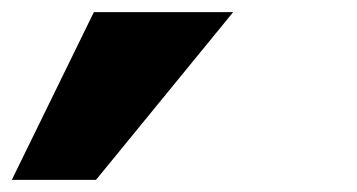

<svg xmlns="http://www.w3.org/2000/svg" viewBox="-104 -120 590 317"><path d="M-84.5 177 51 -100H281L54.5 177Z"/></svg>

Font: Anybody UltraExpanded ExtraBold
Style: Italic
Weight: 800
Width: 9
Italic angle: -10°
Designer: Tyler Finck
Foundry: Etcetera Type Company
Version: Version 1.010; ttfautohint (v1.8.3) -l 8 -r 50 -G 200 -x 14 